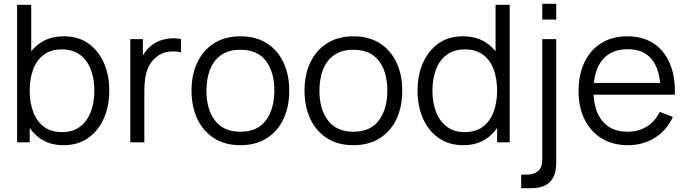

<svg xmlns="http://www.w3.org/2000/svg" viewBox="-20 -745 3593 1005"><path d="M312.5 15Q238 15 186.5 -22.8Q135 -60.5 108.5 -125.2Q82 -190 82 -270.5Q82 -352.5 108.8 -416.8Q135.5 -481 187.5 -518Q239.5 -555 315.5 -555Q389.5 -555 442.5 -517.5Q495.5 -480 523.8 -415.5Q552 -351 552 -270.5Q552 -189.5 523.5 -125Q495 -60.5 441.5 -22.8Q388 15 312.5 15ZM69.5 0V-720H143.5V-406.5H135.5V0ZM305 -53.5Q361.5 -53.5 399 -82Q436.5 -110.5 455.2 -159.8Q474 -209 474 -270.5Q474 -331.5 455.5 -380.5Q437 -429.5 399.2 -458Q361.5 -486.5 303.5 -486.5Q247 -486.5 209.8 -459Q172.5 -431.5 154 -382.8Q135.5 -334 135.5 -270.5Q135.5 -208 154 -158.8Q172.5 -109.5 210 -81.5Q247.5 -53.5 305 -53.5Z M662 0V-540H728V-410L715 -427Q724 -451 738.5 -471.2Q753 -491.5 770 -504.5Q791 -523 819 -532.8Q847 -542.5 875.5 -544.2Q904 -546 927.5 -540V-471Q898 -478.5 863 -474.5Q828 -470.5 798.5 -446.5Q771.5 -425.5 758 -396.2Q744.5 -367 740 -334.2Q735.5 -301.5 735.5 -269.5V0Z M1238 15Q1157.5 15 1100.5 -21.5Q1043.5 -58 1013 -122.5Q982.5 -187 982.5 -270.5Q982.5 -355.5 1013.5 -419.5Q1044.5 -483.5 1101.8 -519.2Q1159 -555 1238 -555Q1319 -555 1376.2 -518.8Q1433.5 -482.5 1463.8 -418.2Q1494 -354 1494 -270.5Q1494 -185.5 1463.5 -121.2Q1433 -57 1375.5 -21Q1318 15 1238 15ZM1238 -55.5Q1328 -55.5 1372 -115.2Q1416 -175 1416 -270.5Q1416 -368.5 1371.8 -426.5Q1327.5 -484.5 1238 -484.5Q1177.5 -484.5 1138.2 -457.2Q1099 -430 1079.8 -381.8Q1060.5 -333.5 1060.5 -270.5Q1060.5 -173 1105.5 -114.2Q1150.5 -55.5 1238 -55.5Z M1829.5 15Q1749 15 1692 -21.5Q1635 -58 1604.5 -122.5Q1574 -187 1574 -270.5Q1574 -355.5 1605 -419.5Q1636 -483.5 1693.2 -519.2Q1750.5 -555 1829.5 -555Q1910.5 -555 1967.8 -518.8Q2025 -482.5 2055.2 -418.2Q2085.5 -354 2085.5 -270.5Q2085.5 -185.5 2055 -121.2Q2024.5 -57 1967 -21Q1909.5 15 1829.5 15ZM1829.5 -55.5Q1919.5 -55.5 1963.5 -115.2Q2007.5 -175 2007.5 -270.5Q2007.5 -368.5 1963.2 -426.5Q1919 -484.5 1829.5 -484.5Q1769 -484.5 1729.8 -457.2Q1690.5 -430 1671.2 -381.8Q1652 -333.5 1652 -270.5Q1652 -173 1697 -114.2Q1742 -55.5 1829.5 -55.5Z M2405 15Q2329.5 15 2276 -22.8Q2222.5 -60.5 2194 -125Q2165.5 -189.5 2165.5 -270.5Q2165.5 -351 2193.8 -415.5Q2222 -480 2275 -517.5Q2328 -555 2402 -555Q2478 -555 2530 -518Q2582 -481 2608.8 -416.8Q2635.5 -352.5 2635.5 -270.5Q2635.5 -190 2609 -125.2Q2582.5 -60.5 2531 -22.8Q2479.5 15 2405 15ZM2412.5 -53.5Q2470 -53.5 2507.5 -81.5Q2545 -109.5 2563.5 -158.8Q2582 -208 2582 -270.5Q2582 -334 2563.5 -382.8Q2545 -431.5 2507.8 -459Q2470.5 -486.5 2414 -486.5Q2356 -486.5 2318 -458Q2280 -429.5 2261.8 -380.5Q2243.5 -331.5 2243.5 -270.5Q2243.5 -209 2262.2 -159.8Q2281 -110.5 2318.5 -82Q2356 -53.5 2412.5 -53.5ZM2582 0V-406.5H2574V-720H2648V0Z M2708 240V169H2738.5Q2775 169 2796.8 150.2Q2818.5 131.5 2818.5 87.5V-540H2891.5V106Q2891.5 173.5 2859.2 206.8Q2827 240 2760.5 240ZM2818.5 -642.5V-725H2891.5V-642.5Z M3267 15Q3188 15 3130.2 -20Q3072.5 -55 3040.5 -118.5Q3008.5 -182 3008.5 -267.5Q3008.5 -356 3040 -420.5Q3071.5 -485 3128.8 -520Q3186 -555 3264 -555Q3344 -555 3400.5 -518.2Q3457 -481.5 3486 -413Q3515 -344.5 3512.5 -249.5H3437.5V-275.5Q3435.5 -380.5 3392.2 -434Q3349 -487.5 3266 -487.5Q3179 -487.5 3132.8 -431Q3086.5 -374.5 3086.5 -270Q3086.5 -168 3132.8 -111.8Q3179 -55.5 3264 -55.5Q3322 -55.5 3365.2 -82.2Q3408.5 -109 3433.5 -159.5L3502 -133Q3470 -62.5 3407.8 -23.8Q3345.5 15 3267 15ZM3060.5 -249.5V-311H3473V-249.5Z"/></svg>

Font: Manrope ExtraLight
Style: Regular
Weight: 400
Version: Version 4.504